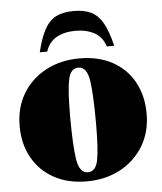

<svg xmlns="http://www.w3.org/2000/svg" viewBox="-53 -784 715 845"><g transform="rotate(-5 304.0 -361.0)"><path d="M296 15Q213 15 151.8 -19Q90.5 -53 56.8 -113.2Q23 -173.5 23 -253Q23 -334.5 60 -396Q97 -457.5 162.2 -492.2Q227.5 -527 311 -527Q395.5 -527 456.8 -493.2Q518 -459.5 551.2 -399Q584.5 -338.5 584.5 -259Q584.5 -177.5 546.8 -115.8Q509 -54 444 -19.5Q379 15 296 15ZM305 -24.5Q339 -24.5 349 -72Q359 -119.5 359 -235.5Q359 -361.5 349.8 -424.2Q340.5 -487 302 -487Q268.5 -487 258.2 -439.5Q248 -392 248 -276.5Q248 -150.5 257.5 -87.5Q267 -24.5 305 -24.5ZM304 -649.5Q254.5 -649.5 220 -630Q185.5 -610.5 172.5 -569H139.5Q155 -633 175.2 -669.5Q195.5 -706 226.2 -721.5Q257 -737 304 -737Q351 -737 381.8 -721.5Q412.5 -706 432.8 -669.5Q453 -633 468.5 -569H435.5Q423 -610.5 388.2 -630Q353.5 -649.5 304 -649.5Z"/></g></svg>

Font: Newsreader 72pt ExtraBold
Style: Regular
Weight: 800
Designer: Hugues Gentile
Foundry: Production Type
Version: Version 1.003; ttfautohint (v1.8.3)